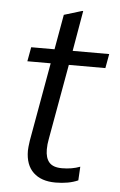

<svg xmlns="http://www.w3.org/2000/svg" viewBox="-50 -692 463 738"><g transform="rotate(5 181.5 -323.0)"><path d="M76 -103Q76 -114 80 -142L134 -445H44L54 -500H144L168 -635L237 -656H241L214 -500H355L345 -445H204L152 -154Q148 -134 148 -114Q148 -81 163 -64Q178 -47 212 -47Q251 -47 282 -59L279 -6Q243 10 192 10Q137 10 106.5 -19Q76 -48 76 -103Z"/></g></svg>

Font: Sarabun Light
Style: Italic
Weight: 300
Italic angle: -10°
Designer: Suppakit Chalermlarp | Katatrad Co.,Ltd.
Foundry: Cadson Demak Co.,Ltd.
Version: Version 1.000; ttfautohint (v1.6)